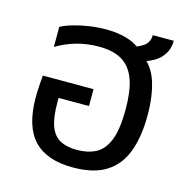

<svg xmlns="http://www.w3.org/2000/svg" viewBox="-92 -671 744 768"><g transform="rotate(15 280.0 -287.0)"><path d="M275 10Q167 10 113.5 -46.5Q60 -103 60 -224Q60 -244 61.5 -267.5Q63 -291 65 -314H275V-244H149V-224Q149 -161 163 -125.5Q177 -90 204.5 -76Q232 -62 273 -62Q318 -62 351 -79Q384 -96 402 -141Q420 -186 420 -270Q420 -344 403.5 -391Q387 -438 350.5 -461Q314 -484 253 -484Q205 -484 161.5 -472Q118 -460 78 -436V-519Q98 -530 127 -538.5Q156 -547 191 -552.5Q226 -558 264 -558Q317 -558 358.5 -543.5Q400 -529 428 -495Q473 -466 492 -407Q511 -348 511 -269Q511 -181 488 -118.5Q465 -56 413.5 -23Q362 10 275 10ZM426 -471 376 -518Q402 -522 425 -538Q448 -554 448 -584H535Q535 -553 520.5 -529.5Q506 -506 481 -491.5Q456 -477 426 -471Z"/></g></svg>

Font: Farlight84_Sys_V01
Style: Regular
Weight: 400
Designer: Ryoko NISHIZUKA  (kana, bopomofo & ideographs); Paul D. Hunt (Latin, Greek & Cyrillic); Sandoll Communications , Soo-you
Foundry: Adobe
Version: Version 2.004;October 29, 2024;FontCreator 14.0.0.2814 64-bi